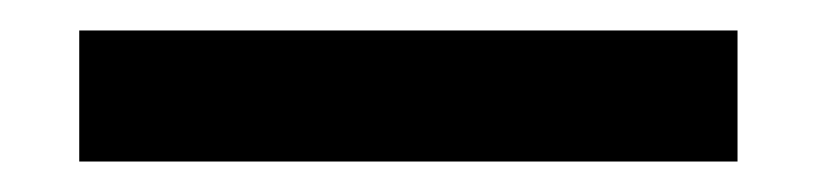

<svg xmlns="http://www.w3.org/2000/svg" viewBox="-20 -772 536 126"><path d="M32 -666V-752H464V-666Z"/></svg>

Font: Unbounded
Style: Regular
Weight: 400
Designer: Luke Prowse, Jean-Baptiste Morizot, Fátima Lázaro, Florian Runge
Foundry: NaN
Version: Version 1.701;gftools[0.9.28.dev5+ged2979d]